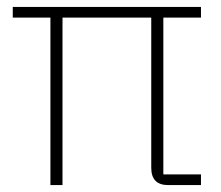

<svg xmlns="http://www.w3.org/2000/svg" viewBox="-20 -536 640 556"><path d="M126 -485H17V-516H562V-485H453V-31H562V0H467Q418 0 418 -50V-485H161V0H126Z"/></svg>

Font: IBM Plex Mono ExtLt
Style: Regular
Weight: 200
Monospace: yes
Designer: Mike Abbink, Paul van der Laan, Pieter van Rosmalen
Foundry: Bold Monday
Version: Version 2.3